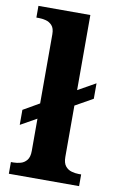

<svg xmlns="http://www.w3.org/2000/svg" viewBox="-86 -808 525 856"><g transform="rotate(10 176.0 -380.0)"><path d="M17 0V-53H29Q44 -53 60.5 -57.5Q77 -62 88.5 -76Q100 -90 100 -118V-264L27 -223V-291L100 -333V-646Q100 -673 88 -686Q76 -699 59.5 -703Q43 -707 29 -707H17V-760H252V-420L332 -465V-395L252 -350V-118Q252 -90 263.5 -76Q275 -62 292 -57.5Q309 -53 323 -53H335V0Z"/></g></svg>

Font: Noto Serif
Style: Bold
Weight: 700
Designer: Monotype Design Team
Foundry: Monotype Imaging Inc.
Version: Version 2.014